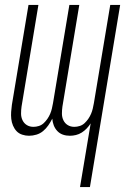

<svg xmlns="http://www.w3.org/2000/svg" viewBox="-20 -540 540 775"><path d="M303 215 346 -42Q339 -31 330 -21.5Q321 -12 310 -5Q299 2 286.5 5Q274 8 262 8Q247 8 234 3.5Q221 -1 211.5 -11Q202 -21 197 -34Q192 -47 191 -61Q184 -47 175 -34Q166 -21 154 -11Q142 -1 127 3.5Q112 8 97 8Q83 8 69.5 3.5Q56 -1 47 -10.5Q38 -20 32.5 -33Q27 -46 25.5 -60Q24 -74 25 -88.5Q26 -103 28 -117L95 -520H135L67 -110Q65 -96 65 -81.5Q65 -67 71 -54.5Q77 -42 88.5 -35Q100 -28 115 -28Q126 -28 137 -31.5Q148 -35 156.5 -43Q165 -51 171.5 -60.5Q178 -70 182.5 -80.5Q187 -91 189.5 -102Q192 -113 194 -124L260 -520H300L232 -110Q230 -96 230 -81.5Q230 -67 236 -54.5Q242 -42 253.5 -35Q265 -28 280 -28Q291 -28 302 -31.5Q313 -35 321.5 -43Q330 -51 336.5 -60.5Q343 -70 347.5 -80.5Q352 -91 354.5 -102Q357 -113 359 -124L425 -520H465L343 215Z"/></svg>

Font: Iosevka Extralight
Style: Italic
Weight: 200
Italic angle: -9°
Monospace: yes
Designer: Belleve Invis
Foundry: Belleve Invis
Version: Version 32.5.0; ttfautohint (v1.8.4)